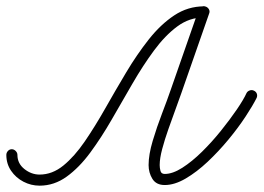

<svg xmlns="http://www.w3.org/2000/svg" viewBox="-37 -566 832 606"><path d="M-17 -77Q-17 -84 -12 -89.5Q-7 -95 0 -95Q7 -95 12.5 -89.5Q18 -84 18 -77Q18 -50 40 -32.5Q62 -15 88 -15Q128 -15 163 -43.5Q198 -72 230.5 -119.5Q263 -167 295 -223.5Q327 -280 361 -337Q395 -394 432.5 -441.5Q470 -489 513 -517.5Q556 -546 607 -546Q607 -546 607 -546Q607 -546 607 -546Q614 -546 619 -541Q624 -536 624 -529Q624 -522 619 -516.5Q614 -511 607 -511Q561 -511 522.5 -482.5Q484 -454 449 -406.5Q414 -359 381 -302Q348 -245 315.5 -188.5Q283 -132 248 -84.5Q213 -37 173.5 -8.5Q134 20 88 20Q61 20 37 7.5Q13 -5 -2 -27Q-17 -49 -17 -77Q-17 -77 -17 -77Q-17 -77 -17 -77ZM590 -535Q593 -542 599.5 -545Q606 -548 612 -545Q619 -543 622.5 -536.5Q626 -530 623 -523Q601 -460 579 -397Q557 -334 535 -271Q528 -251 517 -221Q506 -191 494.5 -158.5Q483 -126 475 -96Q467 -66 467 -45Q467 -36 469.5 -26.5Q472 -17 483 -17Q508 -17 538.5 -36.5Q569 -56 600.5 -87Q632 -118 660.5 -153.5Q689 -189 710.5 -220.5Q732 -252 741 -272Q744 -278 751 -280.5Q758 -283 764 -280Q771 -277 773.5 -270.5Q776 -264 773 -257Q761 -233 738 -198Q715 -163 684 -125.5Q653 -88 618.5 -55.5Q584 -23 549 -2.5Q514 18 483 18Q456 18 444 -1.5Q432 -21 432 -45Q432 -78 445 -121.5Q458 -165 474.5 -208Q491 -251 502 -283Q524 -346 546 -409Q568 -472 590 -535Q590 -535 590 -535Q590 -535 590 -535Z"/></svg>

Font: FRB American Cursive
Style: Italic
Weight: 400
Italic angle: -25°
Version: Version 2.0;Modular Font Editor K font №1